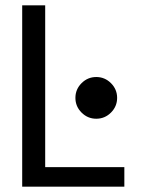

<svg xmlns="http://www.w3.org/2000/svg" viewBox="-20 -714 540 718"><path d="M445 -89V-16H63V-694H149V-89ZM262 -348Q262 -380 285 -403Q308 -426 340 -426Q372 -426 395 -403Q418 -380 418 -348Q418 -316 395 -293Q372 -270 340 -270Q308 -270 285 -293Q262 -316 262 -348Z"/></svg>

Font: D2Coding ligature
Style: Regular
Weight: 400
Monospace: yes
Designer: Yong-Rak Park; Jeong-Hwan Yoon; Sang-Min Lee;
Foundry: NHN Corporation
Version: Version 1.3.2; Build 20180524